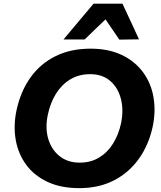

<svg xmlns="http://www.w3.org/2000/svg" viewBox="-20 -986 854 1020"><path d="M401 13.5Q303 13.5 232 -20Q161 -53.5 118.8 -111.2Q76.5 -169 63.5 -243.2Q50.5 -317.5 67.5 -399Q89 -500 141.5 -573.8Q194 -647.5 274.8 -687.5Q355.5 -727.5 461 -727.5Q556.5 -727.5 626.5 -694.2Q696.5 -661 739.2 -603.2Q782 -545.5 795.2 -470.8Q808.5 -396 791 -312.5Q770 -216 718 -142.8Q666 -69.5 586 -28Q506 13.5 401 13.5ZM403.5 -122Q462 -122 506.5 -149Q551 -176 580.5 -223.2Q610 -270.5 623 -331Q637.5 -401 622.5 -460.2Q607.5 -519.5 565.8 -555.8Q524 -592 459 -592Q399 -592 353.2 -564.2Q307.5 -536.5 277.5 -488.2Q247.5 -440 234.5 -378.5Q219 -307.5 236 -249.5Q253 -191.5 296.2 -156.8Q339.5 -122 403.5 -122ZM614 -775.5Q596 -802 577.5 -829Q559 -856 540.5 -883Q512 -856 484.5 -829.5Q457 -803 430 -776.5H317.5Q358 -824.5 397.2 -871.5Q436.5 -918.5 477 -966.5H630.5Q652.5 -919 674.8 -871.5Q697 -824 718.5 -777Z"/></svg>

Font: Commissioner
Style: Bold Italic
Weight: 700
Italic angle: -12°
Designer: Kostas Bartsokas
Foundry: Kostas Bartsokas
Version: Version 1.000; ttfautohint (v1.8.3)